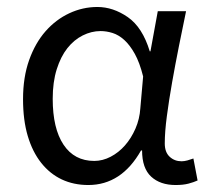

<svg xmlns="http://www.w3.org/2000/svg" viewBox="-20 -518 600 550"><path d="M233 12Q191 12 157 -4Q123 -20 98 -51.5Q73 -83 59.5 -128.5Q46 -174 46 -234Q46 -297 63.5 -346Q81 -395 110.5 -428.5Q140 -462 178.5 -480Q217 -498 259 -498Q304 -498 346 -469Q388 -440 409 -371H411L432 -486H513Q503 -438 492.5 -385.5Q482 -333 473 -282Q464 -231 458 -185.5Q452 -140 452 -107Q452 -82 466 -69Q480 -56 500 -56Q508 -56 517 -58.5Q526 -61 534 -64L546 -1Q535 4 520 8Q505 12 483 12Q439 12 413 -12Q387 -36 387 -87H384Q328 12 233 12ZM250 -57Q274 -57 297 -69Q320 -81 338 -101.5Q356 -122 368 -149.5Q380 -177 382 -208L390 -299Q380 -339 366 -364Q352 -389 336 -403.5Q320 -418 302.5 -423.5Q285 -429 268 -429Q242 -429 217 -416.5Q192 -404 173 -380Q154 -356 142.5 -319.5Q131 -283 131 -235Q131 -150 162 -103.5Q193 -57 250 -57Z"/></svg>

Font: Giro Regular
Style: Regular
Weight: 400
Designer: Paul D. Hunt
Foundry: Adobe Systems Incorporated
Version: Version 1.000;PS 1.0;hotconv 1.0.88;makeotf.lib2.5.647800